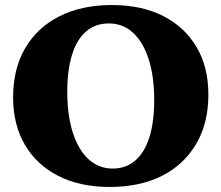

<svg xmlns="http://www.w3.org/2000/svg" viewBox="-20 -726 879 762"><path d="M415 16Q298 16 212 -27.5Q126 -71 79 -151Q32 -231 32 -340Q32 -453 80 -535Q128 -617 216 -661.5Q304 -706 424 -706Q542 -706 627.5 -662.5Q713 -619 760 -539.5Q807 -460 807 -350Q807 -238 759 -155.5Q711 -73 623.5 -28.5Q536 16 415 16ZM427 -57Q480 -57 517 -89Q554 -121 573 -181.5Q592 -242 592 -329Q592 -423 570 -491Q548 -559 508 -596Q468 -633 412 -633Q359 -633 322 -601.5Q285 -570 266 -509Q247 -448 247 -361Q247 -268 269 -199.5Q291 -131 331.5 -94Q372 -57 427 -57Z"/></svg>

Font: Platypi Light ExtraBold
Style: Regular
Weight: 800
Version: Version 1.200